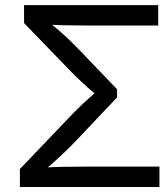

<svg xmlns="http://www.w3.org/2000/svg" viewBox="-20 -748 671 768"><path d="M59.6 -71.8 266.1 -288.1Q302.7 -326.7 360.8 -377L379.9 -394V-355L356.9 -375.5Q305.2 -419.4 266.1 -459.5L76.2 -655.8V-727.5H612.8V-646H320.8Q220.7 -646 174.3 -649.9L166.5 -667.5Q181.2 -655.8 195.3 -643.6Q247.6 -600.1 293 -552.7L448.2 -391.1V-358.4L292.5 -193.8Q258.8 -158.2 227.8 -129.2Q196.8 -100.1 168.9 -76.2L149.9 -60.1L157.7 -77.6Q210 -81.5 320.8 -81.5H617.7V0H59.6Z"/></svg>

Font: Inter RS Variable
Style: Regular
Weight: 400
Designer: Rasmus Andersson (customised by Maria Ramos and Noel Pretorius)
Foundry: rsms
Version: Version 3.001;Glyphs 3.2.3 (3260)